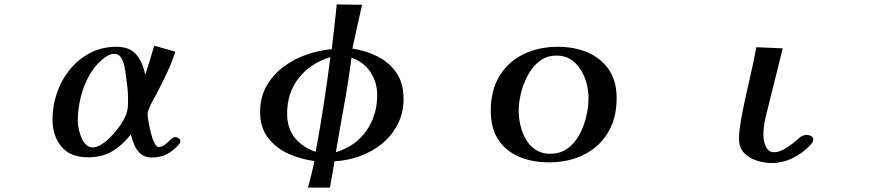

<svg xmlns="http://www.w3.org/2000/svg" viewBox="-20 -734 4040 874"><path d="M563 -272Q563 -292 562 -312.5Q561 -333 558 -352Q556 -365 553.5 -387.5Q551 -410 546 -433.5Q541 -457 530 -473Q519 -489 501 -489Q488 -489 478 -484.5Q468 -480 457 -472Q415 -441 387.5 -392.5Q360 -344 347 -289.5Q334 -235 334 -183Q334 -169 338 -149Q342 -129 350 -109Q358 -89 371 -76Q384 -63 402 -63Q423 -63 448 -80.5Q473 -98 496.5 -124.5Q520 -151 536.5 -178Q553 -205 558 -224Q561 -236 562 -248Q563 -260 563 -272ZM801 -93Q801 -88 799.5 -85Q798 -82 795 -77Q770 -48 740 -32.5Q710 -17 671 -17Q641 -17 622 -32.5Q603 -48 592.5 -72Q582 -96 576 -121H575Q536 -72 490.5 -45Q445 -18 380 -18Q300 -18 259.5 -66.5Q219 -115 219 -191Q219 -253 239.5 -312Q260 -371 298.5 -418Q337 -465 390.5 -493Q444 -521 510 -521Q571 -521 601 -485Q631 -449 641 -393Q652 -426 662 -459Q672 -492 682 -526L778 -499Q762 -448 739 -400Q728 -376 716 -352.5Q704 -329 692 -306Q682 -287 672 -269Q662 -251 655 -231Q652 -224 652 -213Q652 -204 656 -180.5Q660 -157 666.5 -130Q673 -103 682.5 -84Q692 -65 702 -65Q718 -65 731.5 -76Q745 -87 756.5 -98.5Q768 -110 779 -110Q785 -110 793 -104.5Q801 -99 801 -93Z M1484 -474Q1394 -447 1340.5 -379.5Q1287 -312 1287 -217Q1287 -151 1321.5 -107.5Q1356 -64 1417 -43Q1437 -150 1453.5 -258Q1470 -366 1484 -474ZM1697 -301Q1697 -359 1666.5 -405.5Q1636 -452 1580 -471Q1566 -363 1546.5 -255.5Q1527 -148 1509 -41Q1598 -68 1647.5 -138.5Q1697 -209 1697 -301ZM1817 -284Q1817 -220 1790.5 -168.5Q1764 -117 1719.5 -80.5Q1675 -44 1619 -23.5Q1563 -3 1503 0Q1498 30 1492.5 60Q1487 90 1482 120H1382Q1390 90 1397.5 60Q1405 30 1411 -1Q1349 -9 1292.5 -34.5Q1236 -60 1200 -107Q1164 -154 1164 -224Q1164 -290 1192.5 -341Q1221 -392 1268 -428Q1315 -464 1373 -484.5Q1431 -505 1490 -510Q1496 -561 1502 -612Q1508 -663 1513 -714L1628 -712Q1617 -663 1606 -613Q1595 -563 1584 -513Q1648 -503 1700.5 -476Q1753 -449 1785 -402Q1817 -355 1817 -284Z M2659 -288Q2659 -320 2650.5 -353.5Q2642 -387 2624 -416Q2606 -445 2579 -463Q2552 -481 2514 -481Q2469 -481 2436.5 -456Q2404 -431 2383 -392Q2362 -353 2351.5 -310Q2341 -267 2341 -230Q2341 -198 2349 -163.5Q2357 -129 2374 -99.5Q2391 -70 2418.5 -52Q2446 -34 2484 -34Q2531 -34 2564 -58.5Q2597 -83 2618 -122Q2639 -161 2649 -205Q2659 -249 2659 -288ZM2787 -287Q2787 -195 2747 -129.5Q2707 -64 2637.5 -29.5Q2568 5 2479 5Q2404 5 2344 -20Q2284 -45 2249 -97Q2214 -149 2214 -230Q2214 -322 2253 -387Q2292 -452 2361.5 -486.5Q2431 -521 2520 -521Q2594 -521 2654.5 -495.5Q2715 -470 2751 -418Q2787 -366 2787 -287Z M3682 -100Q3682 -91 3679 -86.5Q3676 -82 3670 -75Q3636 -38 3589.5 -15Q3543 8 3492 8Q3459 8 3424.5 -3Q3390 -14 3367 -38Q3344 -62 3344 -101Q3344 -126 3347.5 -150.5Q3351 -175 3355 -199Q3370 -279 3389 -359Q3408 -439 3423 -519L3543 -514Q3529 -456 3514.5 -399Q3500 -342 3486 -285Q3476 -244 3465.5 -202Q3455 -160 3455 -117Q3455 -103 3459.5 -85Q3464 -67 3474.5 -54Q3485 -41 3503 -41Q3529 -41 3559 -60.5Q3589 -80 3608 -97Q3613 -101 3617 -105Q3621 -109 3626 -112Q3639 -120 3654 -120Q3662 -120 3672 -114.5Q3682 -109 3682 -100Z"/></svg>

Font: Kaisei Tokumin
Style: Bold
Weight: 700
Designer: Font-Kai, 金井和夫
Foundry: KAZUO KANAI
Version: Version 5.003